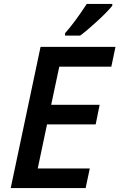

<svg xmlns="http://www.w3.org/2000/svg" viewBox="-20 -951 604 971"><path d="M413.1 0H34.2L185.1 -713.9H564L543 -613.8H279.8L238.8 -420.9H483.9L463.9 -321.8H217.8L170.9 -99.1H434.1ZM309.1 -783.2Q356.4 -835.9 418.9 -931.2H547.9V-921.9Q521.5 -889.6 470.7 -843Q419.9 -796.4 385.3 -771H309.1Z"/></svg>

Font: TypoPRO Open Sans
Style: Italic
Weight: 600
Italic angle: -12°
Foundry: Ascender Corporation
Version: Version 1.10